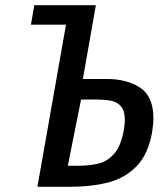

<svg xmlns="http://www.w3.org/2000/svg" viewBox="-20 -719 640 739"><path d="M234 -624H99L112 -699H349L299 -415H392.5Q467.5 -415 519 -381.8Q570.5 -348.5 570.5 -263Q570.5 -240 565 -208Q550.5 -126.5 507.2 -80.8Q464 -35 399.2 -17.5Q334.5 0 245 0H124ZM278 -81Q328 -81 362 -90.2Q396 -99.5 421 -129.2Q446 -159 456.5 -218Q460.5 -242 460.5 -257.5Q460.5 -292.5 445.5 -309.8Q430.5 -327 406.2 -331.5Q382 -336 342 -336H292L241 -81Z"/></svg>

Font: JuliaMono Medium
Style: Italic
Weight: 500
Italic angle: -9°
Monospace: yes
Designer: cormullion
Foundry: corm
Version: Version 0.054; ttfautohint (v1.8.4)